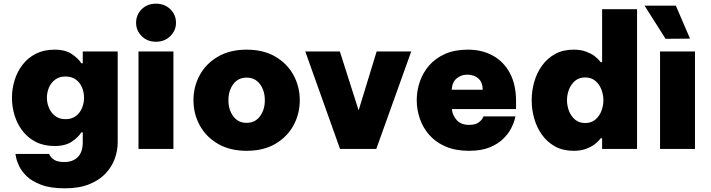

<svg xmlns="http://www.w3.org/2000/svg" viewBox="-20 -810 3864 1044"><path d="M333 214Q255 214 204.5 195Q154 176 125.5 148.5Q97 121 84 93Q71 65 67.5 46Q64 27 64 27H247Q247 27 253 38Q259 49 276.5 60Q294 71 330 71Q376 71 403 44Q430 17 430 -36V-90H422Q407 -65 371.5 -40.5Q336 -16 277 -16Q219 -16 175.5 -38Q132 -60 103 -97.5Q74 -135 59.5 -182Q45 -229 45 -278Q45 -327 59.5 -374Q74 -421 103 -458.5Q132 -496 175.5 -518Q219 -540 277 -540Q336 -540 372 -515Q408 -490 422 -466H430V-530H620V-36Q620 10 603.5 54.5Q587 99 552.5 135Q518 171 463.5 192.5Q409 214 333 214ZM336 -162Q370 -162 392.5 -179Q415 -196 426 -223Q437 -250 437 -278Q437 -308 426 -334.5Q415 -361 392.5 -377.5Q370 -394 336 -394Q303 -394 280.5 -377.5Q258 -361 246.5 -334.5Q235 -308 235 -278Q235 -250 246.5 -223Q258 -196 280.5 -179Q303 -162 336 -162Z M828 -583Q781 -583 750.5 -613.5Q720 -644 720 -686Q720 -730 750.5 -760Q781 -790 828 -790Q875 -790 906 -760Q937 -730 937 -686Q937 -644 906 -613.5Q875 -583 828 -583ZM733 0V-530H923V0Z M1321 10Q1230 10 1165 -28Q1100 -66 1066 -128.5Q1032 -191 1032 -265Q1032 -339 1066 -401.5Q1100 -464 1165 -502Q1230 -540 1321 -540Q1413 -540 1477.5 -502Q1542 -464 1576 -401.5Q1610 -339 1610 -265Q1610 -191 1576 -128.5Q1542 -66 1477.5 -28Q1413 10 1321 10ZM1321 -142Q1367 -142 1393.5 -177.5Q1420 -213 1420 -265Q1420 -317 1393.5 -352.5Q1367 -388 1321 -388Q1275 -388 1248.5 -352.5Q1222 -317 1222 -265Q1222 -213 1248.5 -177.5Q1275 -142 1321 -142Z M1829 0 1640 -530H1828L1930 -210L2028 -530H2216L2026 0Z M2530 10Q2457 10 2403.5 -13Q2350 -36 2315 -75.5Q2280 -115 2263 -164.5Q2246 -214 2246 -266Q2246 -316 2262.5 -365Q2279 -414 2313 -453.5Q2347 -493 2399.5 -516.5Q2452 -540 2524 -540Q2602 -540 2661 -507Q2720 -474 2753 -411.5Q2786 -349 2786 -260V-217H2437Q2440 -183 2463.5 -157Q2487 -131 2530 -131Q2563 -131 2580 -142.5Q2597 -154 2603 -165.5Q2609 -177 2609 -177H2783Q2783 -177 2778 -158Q2773 -139 2759 -111.5Q2745 -84 2717 -56Q2689 -28 2643.5 -9Q2598 10 2530 10ZM2436 -322H2605Q2604 -363 2581 -383.5Q2558 -404 2520 -404Q2488 -404 2463.5 -384Q2439 -364 2436 -322Z M3099 10Q3041 10 2998.5 -13.5Q2956 -37 2927.5 -76.5Q2899 -116 2885 -165Q2871 -214 2871 -265Q2871 -316 2885 -365Q2899 -414 2927.5 -453.5Q2956 -493 2998.5 -516.5Q3041 -540 3099 -540Q3138 -540 3166 -529.5Q3194 -519 3211.5 -506Q3229 -493 3237.5 -482.5Q3246 -472 3246 -472H3254V-760H3444V0H3254V-58H3246Q3246 -58 3237.5 -47.5Q3229 -37 3211.5 -24Q3194 -11 3166 -0.5Q3138 10 3099 10ZM3162 -141Q3195 -141 3217 -159.5Q3239 -178 3250 -206.5Q3261 -235 3261 -265Q3261 -295 3250 -323.5Q3239 -352 3217 -370.5Q3195 -389 3162 -389Q3129 -389 3107 -370.5Q3085 -352 3074 -323.5Q3063 -295 3063 -265Q3063 -235 3074 -206.5Q3085 -178 3107 -159.5Q3129 -141 3162 -141Z M3599 -599 3485 -779H3655L3732 -600ZM3569 0V-530H3759V0Z"/></svg>

Font: Be Vietnam Pro Black
Style: Regular
Weight: 900
Designer: Lam Bao, Tony Le, Vietanh Nguyen
Foundry: Yellow Type Foundry
Version: Version 1.002; ttfautohint (v1.8.3)